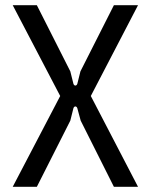

<svg xmlns="http://www.w3.org/2000/svg" viewBox="-20 -720 581 740"><path d="M29 0H122L251 -255L263 -303C266 -312 275 -312 278 -303L291 -255L419 0H512L330 -350L512 -700H419L290 -445L278 -397C275 -388 266 -388 263 -397L251 -445L122 -700H29L212 -350Z"/></svg>

Font: Finlandica
Style: Regular
Weight: 400
Designer: Niklas Ekholm, Juho Hiilivirta, Jaakko Suomalainen
Foundry: Helsinki Type Studio
Version: Version 2.000;Glyphs 3.2 (3202)